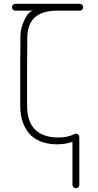

<svg xmlns="http://www.w3.org/2000/svg" viewBox="-20 -750 513 1007"><path d="M398 -730Q406 -730 411 -725Q416 -720 416 -712Q416 -704 411 -699Q406 -694 398 -694H277Q203 -694 163 -659Q123 -624 123 -547Q123 -528 123 -503Q123 -478 122.5 -450Q122 -422 122 -392.5Q122 -363 122 -335V-199Q122 -111 164.5 -70Q207 -29 284 -29Q310 -29 330 -33Q350 -37 366 -45Q372 -49 378 -49Q386 -49 391 -44Q396 -39 396 -31V219Q396 227 391 232Q386 237 378 237Q370 237 365 232Q360 227 360 219V-6Q342 0 322.5 3.5Q303 7 280 7Q240 7 204.5 -4Q169 -15 143 -39.5Q117 -64 101.5 -103.5Q86 -143 86 -199V-351Q86 -381 86 -411.5Q86 -442 86.5 -470Q87 -498 87 -520Q87 -542 87 -556Q87 -583 94 -607.5Q101 -632 111 -651.5Q121 -671 133 -682.5Q145 -694 154 -694H61Q53 -694 48 -699Q43 -704 43 -712Q43 -720 48 -725Q53 -730 61 -730H398Z"/></svg>

Font: AkaAcidDosis
Style: ExtraLight
Weight: 250
Designer: Edgar Tolentino, Pablo Impallari, Igino Marini, Aka-Acid
Foundry: Edgar Tolentino, Pablo Impallari, Igino Marini, Aka-Acid
Version: Version 1.007